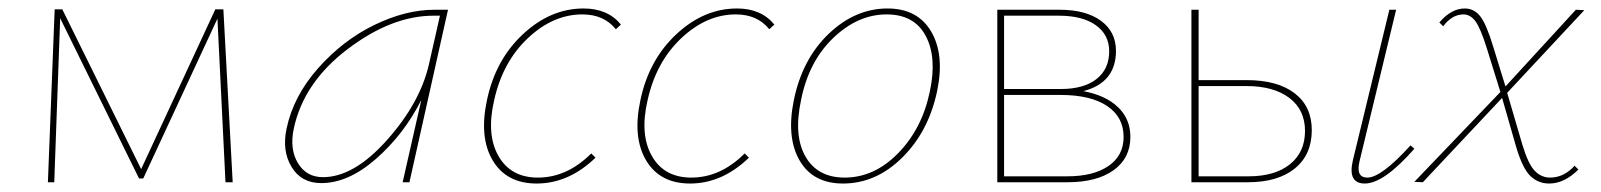

<svg xmlns="http://www.w3.org/2000/svg" viewBox="-20 -430 3778 453"><path d="M529 0H512L493 -386L318 -9H308L122 -387L108 0H93L109 -408H127L313 -31L488 -408H507Z M1005 -407H1037L946 0H930L974 -194Q933 -113 867.5 -55.5Q802 2 738 2Q691 2 668 -36Q645 -74 656 -126Q672 -203 730.5 -269Q789 -335 863 -371Q937 -407 1005 -407ZM742 -12Q815 -12 893 -99.5Q971 -187 992 -278L1018 -393H1003Q904 -393 800 -314Q696 -235 673 -126Q663 -78 683 -45Q703 -12 742 -12Z M1433 -361Q1405 -396 1354 -396Q1285 -396 1225.5 -340Q1166 -284 1146 -194Q1127 -113 1156 -62Q1185 -11 1249 -11Q1318 -11 1375 -68L1385 -58Q1322 3 1246 3Q1175 3 1142.5 -51.5Q1110 -106 1129 -194Q1149 -289 1214 -349.5Q1279 -410 1357 -410Q1414 -410 1445 -372Z M1795 -361Q1767 -396 1716 -396Q1647 -396 1587.5 -340Q1528 -284 1508 -194Q1489 -113 1518 -62Q1547 -11 1611 -11Q1680 -11 1737 -68L1747 -58Q1684 3 1608 3Q1537 3 1504.5 -51.5Q1472 -106 1491 -194Q1511 -289 1576 -349.5Q1641 -410 1719 -410Q1776 -410 1807 -372Z M1969 3Q1898 3 1866.5 -51.5Q1835 -106 1853 -194Q1873 -291 1935.5 -350.5Q1998 -410 2074 -410Q2145 -410 2177 -355.5Q2209 -301 2191 -215Q2171 -120 2109 -58.5Q2047 3 1969 3ZM1973 -11Q2043 -11 2099.5 -69Q2156 -127 2174 -215Q2191 -295 2164 -345.5Q2137 -396 2072 -396Q2004 -396 1946 -340.5Q1888 -285 1870 -194Q1852 -110 1880.5 -60.5Q1909 -11 1973 -11Z M2536 -215Q2589 -205 2618 -177Q2647 -149 2647 -107Q2647 -57 2607.5 -28.5Q2568 0 2498 0H2333V-407H2480Q2542 -407 2577.5 -381Q2613 -355 2613 -310Q2613 -235 2536 -215ZM2478 -393H2349V-220H2483Q2537 -220 2567 -243.5Q2597 -267 2597 -309Q2597 -348 2565.5 -370.5Q2534 -393 2478 -393ZM2498 -14Q2560 -14 2595.5 -38.5Q2631 -63 2631 -107Q2631 -154 2592 -180Q2553 -206 2482 -206H2349V-14Z M2921 -241Q2994 -241 3034.5 -210Q3075 -179 3075 -123Q3075 -65 3035 -32.5Q2995 0 2924 0H2791V-407H2808V-241ZM3308 -87 3317 -79Q3245 3 3200 3Q3159 3 3172 -52L3258 -407H3274L3188 -51Q3178 -11 3206 -11Q3239 -11 3308 -87ZM2926 -14Q2988 -14 3023.5 -42.5Q3059 -71 3059 -121Q3059 -171 3022 -199Q2985 -227 2920 -227H2808V-14Z M3637 -11Q3670 -11 3695 -39L3704 -30Q3671 3 3635 3Q3609 3 3590.5 -15Q3572 -33 3557 -84L3524 -199L3337 0L3317 -1L3520 -213L3488 -316Q3473 -364 3461 -380Q3449 -396 3433 -396Q3406 -396 3385 -368L3376 -377Q3404 -410 3436 -410Q3458 -410 3472.5 -391.5Q3487 -373 3503 -320L3532 -226L3698 -407L3718 -406L3536 -211L3572 -88Q3586 -42 3601.5 -26.5Q3617 -11 3637 -11Z"/></svg>

Font: EauTestText Thin
Style: Italic
Weight: 250
Italic angle: -12°
Designer: Christian Thalmann (Catharsis Fonts)
Version: Version 0.001;PS 000.001;hotconv 1.0.88;makeotf.lib2.5.64775